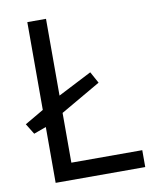

<svg xmlns="http://www.w3.org/2000/svg" viewBox="-81 -777 685 840"><g transform="rotate(-10 261.5 -357.0)"><path d="M98 -248V0H496V-75H181V-296L359 -399L331 -450L181 -373V-714H98V-324L14 -275L43 -228Z"/></g></svg>

Font: Frost Regular
Style: Regular
Weight: 400
Designer: Lee Frost
Foundry: Lee Frost for Ice Communication Norge AS
Version: Version 2.011;hotconv 1.0.107;makeotfexe 2.5.65593